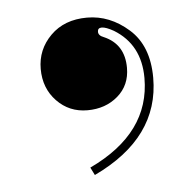

<svg xmlns="http://www.w3.org/2000/svg" viewBox="-35 -215 400 395"><g transform="rotate(-5 165.0 -18.0)"><path d="M265 -46Q265 -115 211 -148Q195 -157 186.5 -157Q178 -157 178 -149Q178 -141 189 -137Q231 -119 231 -70Q231 -34 205.5 -12Q180 10 142.5 10Q105 10 79.5 -16.5Q54 -43 54 -83Q54 -123 82.5 -151.5Q111 -180 158 -180Q205 -180 244 -145.5Q283 -111 283 -45Q283 79 146 144L138 128Q265 68 265 -46Z"/></g></svg>

Font: Elsie Black
Style: Regular
Weight: 900
Designer: Alejandro Inler
Foundry: Alejandro Inler
Version: 1.002